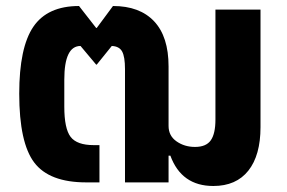

<svg xmlns="http://www.w3.org/2000/svg" viewBox="-20 -607 955 639"><path d="M690 12Q584 12 547 -89H541V0H396V-377Q396 -418 386.5 -435.5Q377 -453 352 -454L302 -392H300L248 -454Q194 -454 194 -342V-252Q194 -179 215 -151.5Q236 -124 292 -124H311V0H267Q144 0 94 -66Q44 -132 44 -295Q44 -449 91 -518Q138 -587 243 -587L300 -514H302L356 -587Q445 -587 493 -536Q541 -485 541 -386V-188Q541 -155 567.5 -136.5Q594 -118 629 -118Q666 -118 681.5 -140Q697 -162 697 -209V-575H847V-184Q847 -90 806.5 -39Q766 12 690 12Z"/></svg>

Font: Anuphan
Style: Bold
Weight: 700
Designer: Mike Abbink, Paul van der Laan, Pieter van Rosmalen, Mint Tantisuwanna
Foundry: Bold Monday; Cadson Demak
Version: Version 3.002;hotconv 1.0.109;makeotfexe 2.5.65596